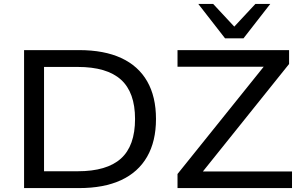

<svg xmlns="http://www.w3.org/2000/svg" viewBox="-20 -961 1542 981"><path d="M103 0V-705H384Q512 -705 599.5 -664.5Q687 -624 732 -545.5Q777 -467 777 -353Q777 -239 731.5 -160Q686 -81 598.5 -40.5Q511 0 384 0ZM205 -86H377Q526 -86 598 -151Q670 -216 670 -353Q670 -489 598 -554Q526 -619 377 -619H205ZM887 0V-72L1357 -657L1362 -620H887V-705H1457V-634L987 -48L983 -85H1472V0ZM1130 -765 993 -941H1069L1177 -825L1285 -941H1361L1224 -765Z"/></svg>

Font: Nunito Sans 10pt SemiExpanded Medium
Style: Regular
Weight: 500
Width: 6
Designer: Vernon Adams
Foundry: Vernon Adams
Version: Version 3.101;gftools[0.9.27]